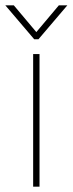

<svg xmlns="http://www.w3.org/2000/svg" viewBox="-23 -704 274 724"><path d="M106 -556 -3 -684H29L114 -583L199 -684H231L122 -556ZM102 -500H126V0H102Z"/></svg>

Font: Haskoy Thin
Style: Regular
Weight: 100
Designer: Ertekin Erdin
Foundry: Ertekin Erdin
Version: Version 2.000; ttfautohint (v1.8.4.7-5d5b)